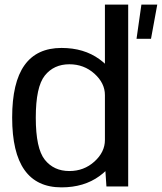

<svg xmlns="http://www.w3.org/2000/svg" viewBox="-20 -805 699 829"><path d="M569.5 -637.5H632L659 -785H590.5ZM439.5 0H533.5V-785H433V-97.5ZM245.5 4Q342.5 4 409.5 -44.8Q476.5 -93.5 476.5 -146L433 -200.5Q433 -148.5 387.8 -107.5Q342.5 -66.5 279.5 -66.5Q212.5 -66.5 173.5 -115.2Q134.5 -164 134.5 -297Q134.5 -430 173.5 -478.8Q212.5 -527.5 279.5 -527.5Q342.5 -527.5 387.8 -486.8Q433 -446 433 -394.5L476.5 -447.5Q476.5 -500.5 409.5 -549.2Q342.5 -598 245.5 -598Q139 -598 85.8 -523.5Q32.5 -449 32.5 -297.5Q32.5 -146 85.8 -71Q139 4 245.5 4Z"/></svg>

Font: Anybody Thin
Style: Regular
Weight: 400
Version: Version 1.113;gftools[0.9.25]